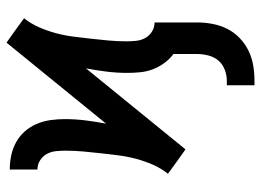

<svg xmlns="http://www.w3.org/2000/svg" viewBox="-126 -454 802 590"><g transform="rotate(-90 275.0 -159.0)"><path d="M308 222V137H322Q339 137 356 130.5Q373 124 384 111Q395 98 399.5 80.5Q404 63 404 46V-27Q388 -39 376 -55.5Q364 -72 357 -90.5Q350 -109 348 -129Q346 -149 346 -169Q346 -201 350 -233Q354 -265 360 -296L111 10L73 -17L36 -44Q53 -65 64 -90.5Q75 -116 82 -142Q89 -168 92.5 -195.5Q96 -223 99 -250Q102 -277 104.5 -304Q107 -331 107 -359Q107 -373 105.5 -388Q104 -403 97 -416Q90 -429 77 -437Q64 -445 49 -445V-530Q71 -530 92.5 -525.5Q114 -521 133 -510.5Q152 -500 166.5 -483.5Q181 -467 189.5 -446.5Q198 -426 201 -404.5Q204 -383 204 -361Q204 -329 200 -297Q196 -265 190 -234L439 -540L477 -513L514 -486Q497 -465 486 -439.5Q475 -414 468 -388Q461 -362 457.5 -334.5Q454 -307 451 -280Q448 -253 445.5 -226Q443 -199 443 -171Q443 -157 444.5 -142Q446 -127 453 -114Q460 -101 473 -93Q486 -85 501 -85V46Q501 70 496.5 93.5Q492 117 481.5 138Q471 159 453.5 176Q436 193 414.5 203.5Q393 214 369.5 218Q346 222 322 222Z"/></g></svg>

Font: Lode Dark
Style: Bold
Weight: 700
Monospace: yes
Designer: Belleve Invis
Foundry: Belleve Invis
Version: Version 29.2.0; ttfautohint (v1.8.3)